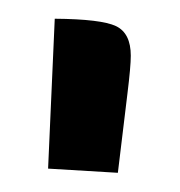

<svg xmlns="http://www.w3.org/2000/svg" viewBox="-20 -677 189 202"><path d="M30.6 -499.6 37.6 -657.3Q86.5 -656.9 102.1 -649.5Q117.6 -642 117.6 -618.4Q117.6 -607.1 114.1 -578.7L104 -495.2Z"/></svg>

Font: Wabroye
Style: Medium
Weight: 500
Designer: gluk
Foundry: gluk
Version: Version 0.14